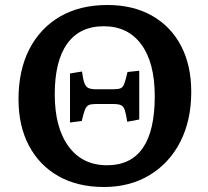

<svg xmlns="http://www.w3.org/2000/svg" viewBox="-20 -734 831 768"><path d="M396 14Q291 14 214.5 -29Q138 -72 96 -151Q54 -230 54 -337Q54 -453 97.5 -537.5Q141 -622 220.5 -668Q300 -714 410 -714Q512 -714 587.5 -671.5Q663 -629 704 -551Q745 -473 745 -367Q745 -253 701.5 -167.5Q658 -82 579 -34Q500 14 396 14ZM408 -73Q599 -73 599 -349Q599 -483 545.5 -556Q492 -629 395 -629Q299 -629 249 -559.5Q199 -490 199 -357Q199 -223 254.5 -148Q310 -73 408 -73ZM260 -244V-440L308 -448Q312 -417 317.5 -402Q323 -387 333.5 -382Q344 -377 364 -377H434Q453 -377 462.5 -381Q472 -385 477.5 -400Q483 -415 490 -446L537 -451V-256L489 -247Q484 -279 479 -294Q474 -309 463.5 -313.5Q453 -318 433 -318H363Q345 -318 335.5 -314Q326 -310 320 -295.5Q314 -281 307 -250Z"/></svg>

Font: Literata 12pt SemiBold
Style: Regular
Weight: 600
Designer: Latin by Veronika Burian and Jose Scaglione. Greek by Irene Vlachou. Cyrillic by Vera Evstafieva.
Foundry: TypeTogether
Version: Version 3.002